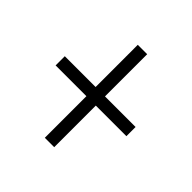

<svg xmlns="http://www.w3.org/2000/svg" viewBox="-132 -693 679 679"><g transform="rotate(45 207.5 -353.5)"><path d="M231 -375V-586H184V-375H30V-329H184V-121H231V-329H384V-375Z"/></g></svg>

Font: Noto Sans Armenian ExtraCondensed Light
Style: Regular
Weight: 300
Width: 2
Designer: Monotype Design Team
Foundry: Monotype Imaging Inc.
Version: Version 2.008